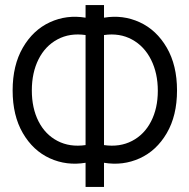

<svg xmlns="http://www.w3.org/2000/svg" viewBox="-20 -740 750 760"><path d="M30 -382Q30 -481.7 70.5 -551.5Q111 -621.3 177.4 -651.9Q243.8 -682.5 318.7 -670V-720H391.7V-670Q466.5 -682.5 533 -651.9Q599.5 -621.3 640.1 -551.5Q680.7 -481.7 680.7 -382Q680.7 -282.3 640.1 -212.9Q599.5 -143.5 533 -113.3Q466.5 -83.2 391.7 -95.7V0H318.7V-95.7Q243.8 -83.2 177.4 -113.3Q111 -143.5 70.5 -212.9Q30 -282.3 30 -382ZM106 -382Q106 -311.7 132.6 -259.5Q159.2 -207.3 207.7 -182.1Q256.2 -156.8 318.7 -165.7V-601.3Q256.3 -610.2 207.8 -584.2Q159.2 -558.3 132.6 -505.4Q106 -452.5 106 -382ZM604.7 -380.7Q604.7 -450.3 577.9 -503.7Q551.2 -557 502.5 -583.6Q453.8 -610.2 391.7 -601.3V-165.7Q454 -156.8 502.6 -182.1Q551.2 -207.3 577.9 -259.3Q604.7 -311.3 604.7 -380.7Z"/></svg>

Font: Tap Sans
Style: Regular
Weight: 400
Designer: Tap Payments
Foundry: Tap Payments
Version: Version 1.001;Glyphs 3.1.2 (3151)